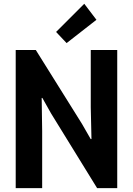

<svg xmlns="http://www.w3.org/2000/svg" viewBox="-20 -980 692 1000"><path d="M61.8 0V-719.7H166.4L407.1 -334.6L452.4 -255.7H456.4L452.7 -421.8V-719.7H590.6V0H485.9L245.8 -389.5L200.5 -470.1H197.1L199.6 -297.9V0ZM326.9 -755.6 272.1 -813.6 418.9 -960.3 482.3 -876.9Z"/></svg>

Font: Reddit Sans Condensed
Style: Regular
Weight: 400
Designer: Stephen Hutchings
Foundry: Reddit
Version: Version 1.014